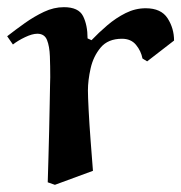

<svg xmlns="http://www.w3.org/2000/svg" viewBox="-27 -509 505 535"><path d="M232 -33 126 6 106 -1Q107 -31 108 -69.5Q109 -108 110 -147Q111 -186 111.5 -219.5Q112 -253 112.5 -273.5Q113 -294 113 -294Q113 -324 112 -352Q111 -380 104 -397.5Q97 -415 77 -415Q63 -415 43 -405.5Q23 -396 9 -385L-7 -408Q16 -426 42 -444.5Q68 -463 95.5 -476Q123 -489 151 -489Q192 -489 204.5 -464Q217 -439 217 -402L228 -397Q248 -418 272 -438.5Q296 -459 323 -472.5Q350 -486 379 -486Q422 -486 440 -458Q458 -430 458 -396L383 -338L370 -346Q366 -367 352 -384Q338 -401 313 -401Q274 -401 253.5 -376.5Q233 -352 225.5 -318.5Q218 -285 218 -257Q218 -241 220 -202Q222 -163 225.5 -117Q229 -71 232 -33Z"/></svg>

Font: Aref Ruqaa Ink
Style: Bold
Weight: 700
Designer: Abdullah Aref
Version: Version 1.005